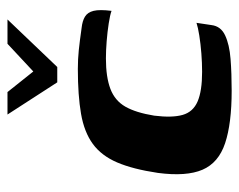

<svg xmlns="http://www.w3.org/2000/svg" viewBox="-83 -550 639 513"><g transform="rotate(-90 236.5 -293.5)"><path d="M187 -593H247L302 -524L376 -593H441L314 -460H273ZM251 6Q163 6 110.5 -11.5Q58 -29 39.5 -72Q21 -115 31 -191Q41 -258 59 -300Q77 -342 108.5 -365Q140 -388 189 -396.5Q238 -405 309 -405Q335 -405 359 -402.5Q383 -400 418 -395Q437 -393 448.5 -386Q460 -379 464 -363Q468 -347 464 -315Q453 -319 430.5 -322.5Q408 -326 383 -328Q358 -330 337 -330Q287 -330 255.5 -318Q224 -306 208 -278Q192 -250 184 -201Q178 -153 186 -125Q194 -97 222 -85Q250 -73 301 -73Q325 -73 350.5 -75Q376 -77 398 -80.5Q420 -84 432 -88L426 -48Q423 -23 398.5 -11.5Q374 0 335.5 3Q297 6 251 6Z"/></g></svg>

Font: Genos
Style: Bold Italic
Weight: 700
Italic angle: -8°
Version: Version 1.010